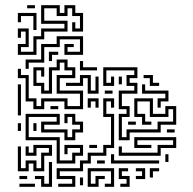

<svg xmlns="http://www.w3.org/2000/svg" viewBox="-20 -716 745 742"><path d="M49 -504V-546H79V-594H61V-570H49V-606H91V-534H61V-516H109V-576H139V-606H229V-624H139V-696H211V-666H229V-696H271V-666H301V-594H259V-630H271V-606H289V-654H259V-684H241V-654H199V-684H151V-636H241V-594H151V-564H121V-504ZM85 -684V-696H115V-684ZM109 -600V-654H61V-630H49V-666H121V-600ZM79 -450V-486H139V-546H199V-576H301V-504H229V-546H265V-534H241V-516H289V-564H211V-534H151V-474H91V-450ZM169 -480V-516H205V-504H181V-480ZM109 -294V-324H79V-414H49V-450H61V-426H91V-336H121V-306H139V-336H241V-306H289V-354H199V-426H259V-444H229V-474H211V-444H181V-354H139V-384H109V-456H151V-420H139V-444H121V-396H151V-366H169V-456H199V-486H241V-456H271V-414H211V-366H301V-294H229V-324H151V-294ZM289 -444V-480H301V-456H355V-444ZM439 -174V-276H469V-294H439V-366H499V-384H469V-426H499V-444H391V-396H409V-420H421V-384H379V-456H511V-414H481V-396H511V-354H451V-306H481V-264H451V-186H469V-216H589V-246H649V-294H631V-264H559V-324H511V-276H541V-246H565V-234H529V-264H499V-336H571V-276H619V-306H661V-234H601V-204H481V-174ZM559 -384V-414H535V-426H571V-396H595V-384ZM319 -354V-414H301V-384H235V-396H289V-426H331V-366H349V-420H361V-354ZM439 -390V-420H451V-390ZM589 -300V-336H619V-354H529V-390H541V-366H631V-324H601V-300ZM49 -270V-390H61V-270ZM385 -354V-366H415V-354ZM205 6V-6H259V-24H199V-66H289V-96H319V-126H379V-156H409V-264H379V-336H421V-300H409V-324H391V-276H421V-144H391V-114H331V-84H301V-54H211V-36H271V6ZM319 -300V-336H361V-300H349V-324H331V-300ZM175 -294V-306H205V-294ZM199 -84V-174H79V-276H211V-234H151V-216H241V-186H259V-216H289V-234H259V-264H241V-240H229V-276H271V-246H301V-204H271V-174H229V-204H139V-246H199V-264H91V-186H211V-96H259V-126H289V-144H241V-120H229V-156H301V-114H271V-84ZM475 -234V-246H505V-234ZM49 -210V-240H61V-210ZM109 -210V-240H121V-210ZM625 -204V-216H655V-204ZM439 -114V-150H451V-126H589V-156H649V-174H511V-156H565V-144H499V-186H661V-144H601V-114ZM325 -144V-156H355V-144ZM49 -54V-150H61V-66H79V-96H121V-66H139V-126H169V-144H121V-114H79V-150H91V-126H109V-156H181V-114H151V-54H109V-84H91V-54ZM409 -84V-120H421V-96H595V-84ZM619 -90V-120H631V-90ZM355 -84V-96H385V-84ZM139 6V-24H115V-36H151V-6H169V-90H181V6ZM319 6V-66H421V6H385V-6H409V-54H331V-6H349V-36H385V-24H361V6ZM445 6V-6H469V-24H439V-66H475V-54H451V-36H481V6ZM505 -24V-36H529V-54H505V-66H541V-24ZM559 -30V-66H595V-54H571V-30ZM55 -24V-36H85V-24ZM289 0V-30H301V0ZM55 6V-6H115V6Z"/></svg>

Font: Rubik Maze
Style: Regular
Weight: 400
Designer: Hubert and Fischer, NaN
Foundry: Hubert and Fischer, NaN
Version: Version 2.200